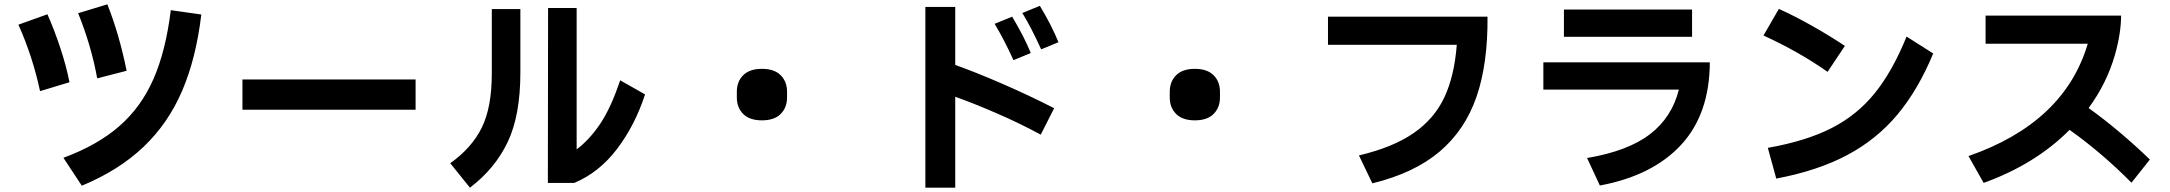

<svg xmlns="http://www.w3.org/2000/svg" viewBox="-20 -817 10025 887"><path d="M429 -455Q402 -605 341 -756L476 -797Q531 -658 565 -490ZM273 -88Q430 -146 531 -234Q632 -322 689 -452Q746 -582 769 -770L910 -750Q886 -548 821.5 -397.5Q757 -247 643 -138.5Q529 -30 358 41ZM165 -396Q131 -556 65 -703L199 -751Q231 -679 258.5 -596Q286 -513 301 -437Z M1900 -310H1100V-450H1900Z M2960 -381Q2914 -239 2831 -129.5Q2748 -20 2633 28H2511L2512 -780H2644V-127Q2704 -172 2753.5 -246Q2803 -320 2845 -446ZM2252 -775H2384V-482Q2384 -284 2325.5 -161Q2267 -38 2151 50L2060 -63Q2159 -133 2205.5 -227Q2252 -321 2252 -477Z M3384 -367V-393Q3384 -440 3413.5 -469.5Q3443 -499 3500 -499Q3557 -499 3586.5 -469.5Q3616 -440 3616 -393V-367Q3616 -320 3586.5 -290.5Q3557 -261 3500 -261Q3443 -261 3413.5 -290.5Q3384 -320 3384 -367Z M4790 -589Q4743 -692 4703 -757L4784 -790Q4837 -702 4870 -622ZM4393 -785V-517Q4486 -484 4610.5 -430Q4735 -376 4850 -317L4788 -195Q4690 -248 4582.5 -294.5Q4475 -341 4393 -370V50H4255V-785ZM4662 -539Q4621 -630 4575 -707L4656 -740Q4712 -646 4742 -572Z M5384 -367V-393Q5384 -440 5413.5 -469.5Q5443 -499 5500 -499Q5557 -499 5586.5 -469.5Q5616 -440 5616 -393V-367Q5616 -320 5586.5 -290.5Q5557 -261 5500 -261Q5443 -261 5413.5 -290.5Q5384 -320 5384 -367Z M6852 -740Q6854 -523 6801 -369.5Q6748 -216 6630.5 -116.5Q6513 -17 6320 30L6258 -99Q6415 -136 6510.5 -202Q6606 -268 6652.5 -367Q6699 -466 6710 -610H6115V-740Z M7205 -773H7797V-647H7205ZM7110 -529H7879Q7878 -290 7746 -147.5Q7614 -5 7371 40L7312 -87Q7501 -119 7602.5 -197Q7704 -275 7736 -403H7110Z M8423 -485Q8291 -578 8127 -653L8198 -776Q8269 -744 8349 -699Q8429 -654 8503 -605ZM8147 -134Q8323 -165 8441 -225Q8559 -285 8641 -386.5Q8723 -488 8788 -648L8911 -570Q8842 -403 8746 -288Q8650 -173 8513.5 -100.5Q8377 -28 8186 8Z M9912 -80 9827 27Q9689 -112 9541 -217Q9383 -58 9144 28L9074 -96Q9517 -250 9625 -615H9153V-745H9779Q9779 -665 9751 -565Q9713 -432 9629 -318Q9773 -214 9912 -80Z"/></svg>

Font: IBM Plex Sans JP
Style: Bold
Weight: 700
Designer: Mike Abbink; Paul van der Laan; Pieter van Rosmalen; Wujin Sim; Yejin Wi; Jinhee Kim; Boomi Park; Yona Kim; Kichan Ma
Foundry: Sandoll Inc.
Version: Version 1.001